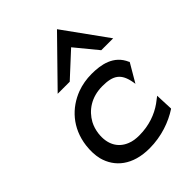

<svg xmlns="http://www.w3.org/2000/svg" viewBox="-217 -852 969 969"><g transform="rotate(-45 267.5 -367.0)"><path d="M225 -512 353 -630 450 -512H535L367 -745L139 -512ZM452 -270 510 -369 508 -371C475 -449 397 -462 331 -462C294 -462 260 -456 227 -444C140 -411 70 -338 56 -226C52 -192 53 -160 60 -131C82 -48 152 11 272 11C358 11 434 -17 489 -53L491 -55L487 -150L454 -125C410 -94 352 -72 282 -72C258 -72 236 -75 217 -83C164 -104 134 -153 143 -226C146 -248 152 -268 162 -287C191 -340 246 -380 326 -380C402 -380 437 -358 450 -283Z"/></g></svg>

Font: Charger
Style: BdIt
Weight: 400
Designer: Jasper
Foundry: Cannot Into Space Fonts
Version: Version 0.98